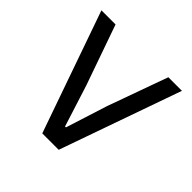

<svg xmlns="http://www.w3.org/2000/svg" viewBox="-139 -643 769 769"><g transform="rotate(45 246.0 -258.0)"><path d="M199 0 18 -516H98L188 -260L244 -84H249L305 -260L397 -516H474L292 0Z"/></g></svg>

Font: IBM Plex Sans Devanagari
Style: Regular
Weight: 400
Designer: Mike Abbink, Paul van der Laan, Pieter van Rosmalen, Erin McLaughlin
Foundry: Bold Monday
Version: Version 1.1